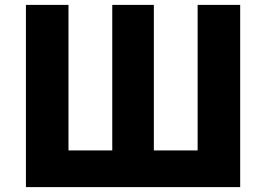

<svg xmlns="http://www.w3.org/2000/svg" viewBox="-20 -765 1088 785"><path d="M86 0V-745H260V-150H439V-745H609V-150H788V-745H962V0Z"/></svg>

Font: Noto Sans SC Black
Style: Regular
Weight: 900
Designer: Ryoko NISHIZUKA  (kana, bopomofo & ideographs); Paul D. Hunt (Latin, Greek & Cyrillic); Sandoll Communications , Soo-you
Foundry: Adobe
Version: Version 2.004-H2;hotconv 1.0.118;makeotfexe 2.5.65603